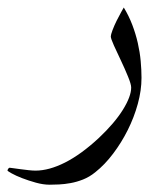

<svg xmlns="http://www.w3.org/2000/svg" viewBox="-90 -242 451 519"><path d="M292.5 -31.7Q292.5 2.4 282.5 38.8Q272.5 75.2 255.4 109.4Q238.3 143.6 215.8 173.3Q193.4 203.1 167.5 223.6Q151.9 236.3 134.5 243.2Q117.2 250 100.8 252.9Q84.5 255.9 69.6 256.6Q54.7 257.3 44.4 257.3Q26.9 257.3 6.8 251.7Q-13.2 246.1 -30.3 239.5Q-47.4 232.9 -58.6 226.6Q-69.8 220.2 -69.8 219.2Q-69.8 217.3 -67.9 214.4Q-65.9 211.4 -64 211.4Q-63.5 211.4 -54.7 212.6Q-45.9 213.9 -34.9 215.3Q-23.9 216.8 -12.7 218Q-1.5 219.2 5.9 219.2Q42.5 219.2 85.9 197.3Q129.4 175.3 177.2 130.9Q219.7 90.8 242.2 54.7Q264.6 18.6 264.6 -5.4Q264.6 -14.2 256.1 -34.9Q247.6 -55.7 237.1 -77.9Q226.6 -100.1 218 -118.9Q209.5 -137.7 209.5 -143.6Q209.5 -147.9 214.1 -160.4Q218.8 -172.9 225.3 -186Q231.9 -199.2 237.8 -209.7Q243.7 -220.2 244.6 -221.7Q258.3 -199.2 267.6 -174.8Q276.9 -150.4 282.5 -125.7Q288.1 -101.1 290.3 -77.1Q292.5 -53.2 292.5 -31.7Z"/></svg>

Font: Accordance
Style: Regular
Weight: 400
Version: Version 1.1 (build May 11, 2018) Miklal Software Solutions, 